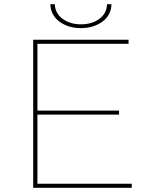

<svg xmlns="http://www.w3.org/2000/svg" viewBox="-20 -888 685 908"><path d="M137 0V-700H588V-681H157V-19H603V0ZM152 -346V-365H543V-346ZM363 -755Q303 -755 261.5 -785.5Q220 -816 218 -868H239Q241 -825 276 -799Q311 -773 363 -773Q415 -773 450 -799Q485 -825 486 -868H507Q506 -816 464 -785.5Q422 -755 363 -755Z"/></svg>

Font: Montserrat Thin
Style: Regular
Weight: 100
Designer: Julieta Ulanovsky
Foundry: Julieta Ulanovsky
Version: Version 9.000